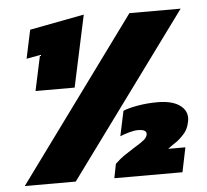

<svg xmlns="http://www.w3.org/2000/svg" viewBox="-49 -706 818 758"><g transform="rotate(-5 360.0 -327.0)"><path d="M94 -370 124 -510 70 -500 94 -613 310 -654 249 -370ZM19 0 490 -644H693L221 0ZM374 0 385 -56Q405 -75 421 -86Q437 -97 461 -112Q494 -132 503.5 -140.5Q513 -149 516 -160Q520 -181 483 -181Q469 -181 449 -175.5Q429 -170 412 -163L433 -262Q454 -271 491.5 -277.5Q529 -284 569 -284Q625 -284 655 -264Q685 -244 685 -212Q685 -208 684.5 -204Q684 -200 683 -196Q678 -171 665.5 -155Q653 -139 633 -123Q620 -114 613 -109.5Q606 -105 596 -97H664L644 0Z"/></g></svg>

Font: Kanit ExtraBold
Style: Italic
Weight: 800
Italic angle: -12°
Designer: Katatrad Team
Foundry: CadsonDemak
Version: Version 2.000; ttfautohint (v1.8.3)